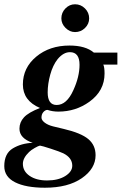

<svg xmlns="http://www.w3.org/2000/svg" viewBox="-72 -675 592 898"><path d="M477 -429V-373H411Q417 -361 417 -331Q417 -250 346 -199Q282 -153 201 -153Q174 -153 150 -161Q140 -161 131 -151Q122 -141 122 -125Q122 -113 137 -101.5Q152 -90 176 -84L226 -72Q307 -53 341 -24.5Q375 4 375 51Q375 114 310.5 158.5Q246 203 138 203Q49 203 -1.5 177.5Q-52 152 -52 102Q-52 43 -12 19Q28 -5 81 -7Q19 -28 19 -73Q19 -103 40 -126Q61 -149 115 -170Q35 -204 35 -280Q35 -358 97.5 -410Q160 -462 253 -462Q328 -462 367 -429ZM115 6Q108 7 90.5 17Q73 27 64 36Q35 64 35 91Q35 126 66.5 147.5Q98 169 148 169Q200 169 233 148.5Q266 128 266 100Q266 63 224 42Q207 34 165.5 20.5Q124 7 115 6ZM255 -431Q225 -431 198 -399Q175 -370 163 -326Q151 -282 151 -243Q151 -184 193 -184Q240 -184 271 -253Q300 -316 300 -372Q300 -431 255 -431ZM279 -655Q306 -655 325.5 -635.5Q345 -616 345 -589Q345 -563 325.5 -544Q306 -525 279 -525Q254 -525 234.5 -544.5Q215 -564 215 -589Q215 -616 234 -635.5Q253 -655 279 -655Z"/></svg>

Font: STIX MathJax Latin
Style: Bold Italic
Weight: 700
Italic angle: -16.33°
Designer: MicroPress Inc., with final additions and corrections provided by Coen Hoffman, Elsevier (retired)
Version: Version 1.1.1